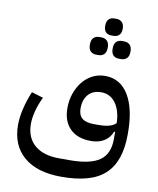

<svg xmlns="http://www.w3.org/2000/svg" viewBox="-101 -806 926 1122"><g transform="rotate(10 361.5 -244.5)"><path d="M340 238Q196 238 117.5 171Q39 104 39 -17Q39 -62 51.5 -114.5Q64 -167 86 -219L155 -198Q135 -158 123.5 -115Q112 -72 112 -36Q112 45 163.5 89.5Q215 134 308 134H372Q494 134 549.5 95Q605 56 605 -31V-75H599Q585 -38 552.5 -18Q520 2 475 2Q394 2 350 -42Q306 -86 306 -164Q306 -210 320 -250.5Q334 -291 358.5 -321.5Q383 -352 417 -369.5Q451 -387 492 -387Q582 -387 631.5 -305Q681 -223 680 -75Q680 7 660 66Q640 125 598.5 163.5Q557 202 492.5 220Q428 238 340 238ZM497 -98Q540 -98 565 -105Q590 -112 605 -127Q603 -201 571 -245Q539 -289 485 -289Q436 -289 409 -258Q382 -227 382 -176Q382 -135 405 -116.5Q428 -98 476 -98ZM552 -500Q531 -500 518.5 -512.5Q506 -525 506 -552Q506 -580 518.5 -592.5Q531 -605 552 -605H565Q586 -605 599 -592.5Q612 -580 612 -552Q612 -525 599 -512.5Q586 -500 565 -500ZM418 -500Q397 -500 384 -512.5Q371 -525 371 -552Q371 -580 384 -592.5Q397 -605 418 -605H431Q451 -605 464 -592.5Q477 -580 477 -552Q477 -525 464 -512.5Q451 -500 431 -500ZM485 -626Q465 -626 452.5 -638Q440 -650 440 -676Q440 -702 452.5 -714.5Q465 -727 485 -727H498Q518 -727 531 -714.5Q544 -702 544 -676Q544 -650 531 -638Q518 -626 498 -626Z"/></g></svg>

Font: IBM Plex Sans Arabic Text
Style: Regular
Weight: 450
Designer: Mike Abbink, Paul van der Laan, Pieter van Rosmalen, Wael Morcos, Khajak Apelian
Foundry: Bold Monday
Version: Version 1.2